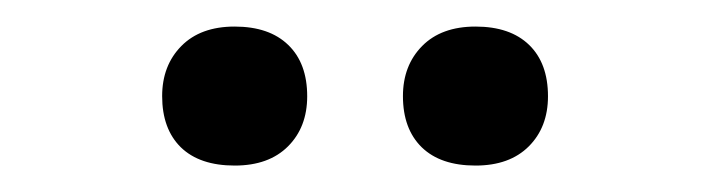

<svg xmlns="http://www.w3.org/2000/svg" viewBox="-20 -775 540 146"><path d="M341.6 -649.1Q315 -649.1 300.7 -663Q286.4 -677 286.4 -701.9Q286.4 -725.2 301 -740Q315.6 -754.8 341.6 -754.8Q368 -754.8 382.4 -740.8Q396.7 -726.9 396.7 -701.8Q396.7 -678.3 382.1 -663.7Q367.5 -649.1 341.6 -649.1ZM158.5 -649.1Q131.8 -649.1 117.5 -663Q103.3 -677 103.3 -701.9Q103.3 -725.2 117.9 -740Q132.5 -754.8 158.4 -754.8Q184.8 -754.8 199.2 -740.8Q213.6 -726.9 213.6 -701.8Q213.6 -678.3 199 -663.7Q184.4 -649.1 158.5 -649.1Z"/></svg>

Font: Lexend Medium
Style: Regular
Weight: 500
Designer: Bonnie Shaver-Troup, Thomas Jockin
Foundry: Lexend
Version: Version 1.005